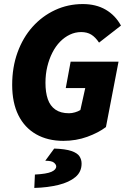

<svg xmlns="http://www.w3.org/2000/svg" viewBox="-20 -682 640 946"><path d="M292 12Q215 12 158 -20.5Q101 -53 70.5 -114.5Q40 -176 40 -264Q40 -351 66.5 -424Q93 -497 140.5 -550Q188 -603 251.5 -632.5Q315 -662 388 -662Q453 -662 500.5 -634.5Q548 -607 576 -556L468 -472Q450 -499 429.5 -511.5Q409 -524 380 -524Q351 -524 324.5 -511.5Q298 -499 276 -476.5Q254 -454 238 -422.5Q222 -391 213 -353.5Q204 -316 204 -274Q204 -227 215.5 -193.5Q227 -160 253 -142Q279 -124 320 -124Q334 -124 349.5 -128.5Q365 -133 376 -140L400 -248H304L328 -378H564L502 -56Q465 -28 410 -8Q355 12 292 12ZM149 244 152 178Q210 175 233.5 164.5Q257 154 257 138Q257 129 246 119.5Q235 110 203 110L247 50Q303 52 332 62Q361 72 371.5 88Q382 104 382 124Q382 165 351.5 190.5Q321 216 268.5 229Q216 242 149 244Z"/></svg>

Font: Source Code Pro ExtraLight Black
Style: Italic
Weight: 900
Italic angle: -11°
Monospace: yes
Version: Version 1.016;hotconv 1.0.116;makeotfexe 2.5.65601